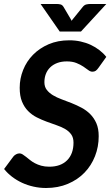

<svg xmlns="http://www.w3.org/2000/svg" viewBox="-22 -932 557 960"><path d="M470.5 -593Q463.5 -583 456.8 -578.2Q450 -573.5 440 -573.5Q430 -573.5 419.5 -581.5Q409 -589.5 394.5 -599.2Q380 -609 360 -617Q340 -625 312 -625Q285 -625 264 -617Q243 -609 228.8 -595Q214.5 -581 207.2 -562Q200 -543 200 -521Q200 -498 211.8 -482.8Q223.5 -467.5 242.5 -456Q261.5 -444.5 286 -435.5Q310.5 -426.5 335.8 -416.5Q361 -406.5 385.5 -393.5Q410 -380.5 429 -361.5Q448 -342.5 459.8 -315.8Q471.5 -289 471.5 -251Q471.5 -198 453 -151Q434.5 -104 400.5 -68.8Q366.5 -33.5 317.5 -12.8Q268.5 8 208 8Q176.5 8 146 1.2Q115.5 -5.5 88.5 -18Q61.5 -30.5 38.5 -48Q15.5 -65.5 -1.5 -87L44.5 -149Q50 -156 58.5 -160.5Q67 -165 75.5 -165Q83.5 -165 91.2 -160Q99 -155 108.2 -147.8Q117.5 -140.5 128.2 -131.8Q139 -123 152.8 -115.8Q166.5 -108.5 184.2 -103.5Q202 -98.5 224.5 -98.5Q281.5 -98.5 313.5 -130.5Q345.5 -162.5 345.5 -219Q345.5 -244 334 -260Q322.5 -276 303.5 -287Q284.5 -298 260.2 -306.2Q236 -314.5 211 -323.8Q186 -333 161.8 -345.2Q137.5 -357.5 118.5 -376.8Q99.5 -396 88 -424Q76.5 -452 76.5 -493Q76.5 -539.5 93.8 -582.5Q111 -625.5 143.2 -658.2Q175.5 -691 221.2 -710.8Q267 -730.5 324.5 -730.5Q354 -730.5 381.2 -724.5Q408.5 -718.5 432 -707.5Q455.5 -696.5 475.2 -681.2Q495 -666 509.5 -647.5ZM509.5 -912 383 -774.5H276.5L181 -912H263.5Q270.5 -912 280 -910Q289.5 -908 296 -897L330.5 -838.5Q332 -836 333.5 -833.2Q335 -830.5 336 -828Q338 -830.5 339.8 -833.2Q341.5 -836 344 -838.5L391 -896.5Q399.5 -907.5 409.8 -909.8Q420 -912 427 -912Z"/></svg>

Font: Lato 2
Style: Bold Italic
Weight: 700
Italic angle: -7°
Designer: Lukasz Dziedzic with Adam Twardoch and Botio Nikoltchev
Foundry: tyPoland Lukasz Dziedzic
Version: Version 2.015; 2015-08-06; http://www.latofonts.com/